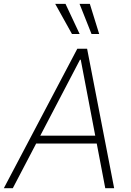

<svg xmlns="http://www.w3.org/2000/svg" viewBox="-43 -982 684 1002"><path d="M23.9 0H-22.9L360.4 -727.5H411.6L552.7 0H506.3L378.4 -670.4H374.5ZM136.2 -273.9H485.8L478 -232.9H128.9ZM332.5 -804.7 245.1 -961.9H298.8L372.6 -804.7ZM434.6 -804.7 372.1 -961.9H425.8L474.6 -804.7Z"/></svg>

Font: Inter Tight ExtraLight
Style: Italic
Weight: 250
Italic angle: -9.39999°
Designer: Rasmus Andersson
Foundry: rsms
Version: Version 3.004